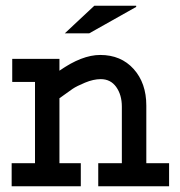

<svg xmlns="http://www.w3.org/2000/svg" viewBox="-20 -647 626 667"><path d="M22.5 -442.4H186.5V-401.4Q264.6 -456.1 328.1 -456.1Q400.4 -456.1 444.3 -407.2Q488.3 -358.4 488.3 -280.3V-80.1H567.4V0H321.3V-80.1H403.3V-276.4Q403.3 -317.4 383.8 -344.7Q364.3 -372.1 330.1 -372.1Q304.7 -372.1 275.4 -359.9Q246.1 -347.7 232.4 -338.4Q218.8 -329.1 186.5 -305.7V-80.1H260.7V0H20.5V-80.1H101.6V-362.3H22.5ZM453.1 -623 290 -531.2H205.1L307.6 -627H453.1Z"/></svg>

Font: Thabit-Bold
Style: Bold
Weight: 700
Designer: Regenerated by Nadim Shaikli
Foundry: MAK Alagha
Version: 0.01